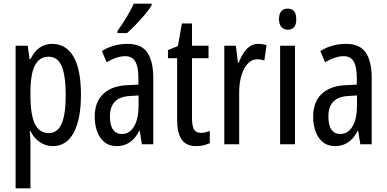

<svg xmlns="http://www.w3.org/2000/svg" viewBox="-20 -786 2108 1046"><path d="M263 -547Q340 -547 380.5 -477.5Q421 -408 421 -269Q421 -136 381.5 -63Q342 10 268 10Q229 10 197 -11.5Q165 -33 146 -72H142Q144 -51 145 -33Q146 -15 146 0V240H65V-537H131L141 -464H146Q168 -508 197.5 -527.5Q227 -547 263 -547ZM245 -477Q195 -477 170.5 -430.5Q146 -384 146 -285V-265Q146 -159 170.5 -110Q195 -61 246 -61Q293 -61 315.5 -111.5Q338 -162 338 -268Q338 -372 316.5 -424.5Q295 -477 245 -477Z M675 -547Q751 -547 783 -499Q815 -451 815 -362V0H753L741 -74H739Q697 10 616 10Q575 10 548 -12.5Q521 -35 508.5 -71.5Q496 -108 496 -150Q496 -230 542 -274Q588 -318 673 -322L734 -325V-360Q734 -422 717 -451Q700 -480 662 -480Q618 -480 561 -447L535 -508Q598 -547 675 -547ZM687 -263Q579 -257 579 -152Q579 -103 596 -79.5Q613 -56 644 -56Q686 -56 710.5 -97.5Q735 -139 735 -212V-266ZM806 -757Q794 -736 770 -707.5Q746 -679 719.5 -651.5Q693 -624 672 -606H620V-617Q678 -699 709 -766H806Z M1075 -62Q1087 -62 1099 -65Q1111 -68 1123 -72V-6Q1107 1 1089 5.5Q1071 10 1048 10Q995 10 970 -25.5Q945 -61 945 -133V-469H895V-513L949 -535L971 -658H1026V-537H1116V-469H1026V-143Q1026 -103 1036 -82.5Q1046 -62 1075 -62Z M1386 -547Q1410 -547 1432 -540L1420 -456Q1403 -463 1380 -463Q1352 -463 1329.5 -439Q1307 -415 1295 -374Q1283 -333 1283 -280V0H1202V-537H1265L1276 -445H1281Q1298 -492 1324.5 -519.5Q1351 -547 1386 -547Z M1548 -739Q1594 -739 1594 -681Q1594 -624 1548 -624Q1526 -624 1513 -639Q1500 -654 1500 -681Q1500 -739 1548 -739ZM1587 -537V0H1506V-537Z M1865 -547Q1941 -547 1973 -499Q2005 -451 2005 -362V0H1943L1931 -74H1929Q1887 10 1806 10Q1765 10 1738 -12.5Q1711 -35 1698.5 -71.5Q1686 -108 1686 -150Q1686 -230 1732 -274Q1778 -318 1863 -322L1924 -325V-360Q1924 -422 1907 -451Q1890 -480 1852 -480Q1808 -480 1751 -447L1725 -508Q1788 -547 1865 -547ZM1877 -263Q1769 -257 1769 -152Q1769 -103 1786 -79.5Q1803 -56 1834 -56Q1876 -56 1900.5 -97.5Q1925 -139 1925 -212V-266Z"/></svg>

Font: Noto Sans Malayalam ExtraCondensed
Style: Regular
Weight: 400
Width: 2
Designer: Jelle Bosma - Monotype Design Team
Foundry: Monotype Imaging Inc.
Version: Version 2.104; ttfautohint (v1.8.4.7-5d5b)